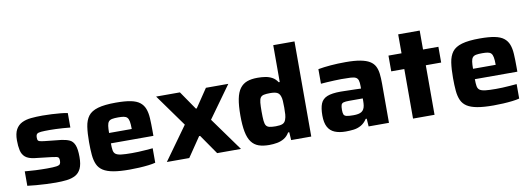

<svg xmlns="http://www.w3.org/2000/svg" viewBox="-58 -1106 4093 1477"><g transform="rotate(-10 1988.5 -367.5)"><path d="M281 8Q246 8 206 6Q166 4 128 1Q90 -2 60 -6V-119Q78 -118 100 -116Q122 -114 145.5 -113Q169 -112 191.5 -111.5Q214 -111 232 -111Q284 -111 306.5 -114.5Q329 -118 335 -127Q341 -136 341 -152Q341 -168 337 -175Q333 -182 321 -185Q309 -188 283 -191L153 -206Q104 -212 80.5 -232Q57 -252 49.5 -285.5Q42 -319 42 -363Q42 -418 59.5 -449Q77 -480 107.5 -495Q138 -510 179 -514Q220 -518 268 -518Q303 -518 339.5 -516Q376 -514 409 -511Q442 -508 464 -503V-390Q436 -393 406.5 -395Q377 -397 350.5 -398Q324 -399 305 -399Q260 -399 236.5 -397Q213 -395 204.5 -387Q196 -379 196 -360Q196 -346 198.5 -339Q201 -332 212 -328.5Q223 -325 247 -322L380 -308Q417 -303 442.5 -291.5Q468 -280 481 -248.5Q494 -217 494 -155Q494 -98 478.5 -65Q463 -32 434 -16.5Q405 -1 366.5 3.5Q328 8 281 8Z M857 8Q781 8 731 -1Q681 -10 651.5 -29Q622 -48 608 -79Q594 -110 590 -153.5Q586 -197 586 -254Q586 -324 593.5 -374Q601 -424 625 -456Q649 -488 701 -503Q753 -518 841 -518Q912 -518 957 -509Q1002 -500 1027.5 -480Q1053 -460 1065 -429Q1077 -398 1079.5 -354.5Q1082 -311 1082 -254V-216H750Q750 -182 753.5 -161.5Q757 -141 771 -131Q785 -121 815 -117.5Q845 -114 897 -114Q919 -114 947 -115Q975 -116 1004.5 -118.5Q1034 -121 1060 -123V-10Q1038 -4 1004 0Q970 4 932 6Q894 8 857 8ZM927 -279V-299Q927 -335 923 -356Q919 -377 909.5 -387Q900 -397 883 -400Q866 -403 840 -403Q810 -403 792 -399.5Q774 -396 765 -385Q756 -374 753 -352.5Q750 -331 750 -297H945Z M1149 0 1335 -259 1155 -510H1341L1440 -366H1447L1544 -510H1719L1540 -261L1728 0H1542L1436 -153H1428L1324 0Z M1948 8Q1900 8 1866 -4Q1832 -16 1810 -45.5Q1788 -75 1778 -126Q1768 -177 1768 -253Q1768 -331 1778 -382Q1788 -433 1810 -462.5Q1832 -492 1865.5 -504.5Q1899 -517 1948 -517Q1980 -517 2008.5 -512.5Q2037 -508 2061 -495Q2085 -482 2103 -455H2111V-743H2277V0H2120L2116 -62H2107Q2090 -33 2065 -18Q2040 -3 2010 2.5Q1980 8 1948 8ZM2023 -125Q2058 -125 2076 -133Q2094 -141 2101 -162Q2108 -180 2109.5 -202.5Q2111 -225 2111 -255Q2111 -286 2109.5 -308.5Q2108 -331 2102 -346Q2094 -368 2076 -376Q2058 -384 2023 -384Q1992 -384 1974 -380Q1956 -376 1947.5 -363.5Q1939 -351 1936.5 -325Q1934 -299 1934 -255Q1934 -210 1936.5 -184Q1939 -158 1947.5 -145.5Q1956 -133 1974.5 -129Q1993 -125 2023 -125Z M2546 8Q2496 8 2460.5 -6.5Q2425 -21 2407 -54.5Q2389 -88 2389 -144Q2389 -202 2403 -236.5Q2417 -271 2454 -286Q2491 -301 2559 -301Q2568 -301 2586.5 -300.5Q2605 -300 2628 -299.5Q2651 -299 2674.5 -298.5Q2698 -298 2718 -297V-316Q2718 -345 2713 -361Q2708 -377 2694.5 -384.5Q2681 -392 2653.5 -393.5Q2626 -395 2581 -395Q2557 -395 2527 -393.5Q2497 -392 2468.5 -390.5Q2440 -389 2421 -387V-501Q2465 -509 2519.5 -513.5Q2574 -518 2636 -518Q2705 -518 2750.5 -509.5Q2796 -501 2823 -484.5Q2850 -468 2863 -443Q2876 -418 2880 -384Q2884 -350 2884 -308V0H2725L2721 -61H2713Q2692 -29 2664.5 -14Q2637 1 2606.5 4.5Q2576 8 2546 8ZM2626 -105Q2646 -105 2662 -108Q2678 -111 2689 -118Q2700 -125 2706 -136Q2713 -148 2715.5 -164Q2718 -180 2718 -201V-220H2612Q2583 -220 2568.5 -216Q2554 -212 2549.5 -199.5Q2545 -187 2545 -160Q2545 -137 2550 -125Q2555 -113 2572.5 -109Q2590 -105 2626 -105Z M3072 0V-387H2970V-510H3072V-658H3240V-510H3360V-387H3240V0Z M3700 8Q3624 8 3574 -1Q3524 -10 3494.5 -29Q3465 -48 3451 -79Q3437 -110 3433 -153.5Q3429 -197 3429 -254Q3429 -324 3436.5 -374Q3444 -424 3468 -456Q3492 -488 3544 -503Q3596 -518 3684 -518Q3755 -518 3800 -509Q3845 -500 3870.5 -480Q3896 -460 3908 -429Q3920 -398 3922.5 -354.5Q3925 -311 3925 -254V-216H3593Q3593 -182 3596.5 -161.5Q3600 -141 3614 -131Q3628 -121 3658 -117.5Q3688 -114 3740 -114Q3762 -114 3790 -115Q3818 -116 3847.5 -118.5Q3877 -121 3903 -123V-10Q3881 -4 3847 0Q3813 4 3775 6Q3737 8 3700 8ZM3770 -279V-299Q3770 -335 3766 -356Q3762 -377 3752.5 -387Q3743 -397 3726 -400Q3709 -403 3683 -403Q3653 -403 3635 -399.5Q3617 -396 3608 -385Q3599 -374 3596 -352.5Q3593 -331 3593 -297H3788Z"/></g></svg>

Font: Saira SemiExpanded
Style: Bold
Weight: 700
Width: 6
Designer: Hector Gatti with collaboration of the Omnibus-Type team
Foundry: Omnibus-Type
Version: Version 1.101